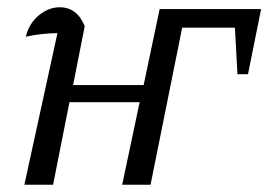

<svg xmlns="http://www.w3.org/2000/svg" viewBox="-20 -508 738 528"><path d="M47 0 138 -417Q90 -416 51 -407Q60 -444 87 -466Q114 -488 144 -488Q192 -488 213 -436L181 -274H375L419 -483H698L662 -304H633L626 -432H481L394 0H316L364 -227H171L126 0Z"/></svg>

Font: Piazzolla
Style: Italic
Weight: 400
Italic angle: -11.3°
Designer: Juan Pablo del Peral
Foundry: Huerta Tipografica
Version: Version 1.330